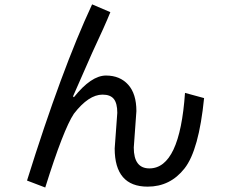

<svg xmlns="http://www.w3.org/2000/svg" viewBox="-20 -793 1040 864"><path d="M898.4 -351.6Q875 -117.2 810.5 -35.2Q746.1 46.9 644.5 46.9Q570.3 46.9 533.2 3.9Q496.1 -39.1 496.1 -125L507.8 -285.2Q507.8 -328.1 492.2 -347.7Q476.6 -367.2 441.4 -367.2Q378.9 -367.2 312.5 -281.2Q265.6 -210.9 183.6 50.8L101.6 19.5Q257.8 -480.5 394.5 -773.4L476.6 -738.3Q453.1 -679.7 394.5 -554.7L308.6 -359.4L312.5 -355.5Q390.6 -453.1 457 -453.1Q519.5 -453.1 556.6 -412.1Q593.8 -371.1 593.8 -293L582 -128.9Q582 -82 599.6 -58.6Q617.2 -35.2 652.3 -35.2Q789.1 -35.2 812.5 -375Z"/></svg>

Font: WenQuanYi Micro Hei
Style: Regular
Weight: 400
Foundry: Ascender Corporation
Version: Version 0.2.0-beta